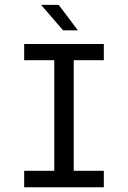

<svg xmlns="http://www.w3.org/2000/svg" viewBox="-20 -790 540 810"><path d="M82 -604.5H418V-536.1H291V-69.3H418V0H82V-69.3H209V-536.1H82ZM227.5 -769.5 308.6 -662.1H246.1L153.3 -769.5Z"/></svg>

Font: BabelStone Marchen
Style: Regular
Weight: 400
Designer: Andrew West
Foundry: Andrew West
Version: Version 9.003 2021-11-11